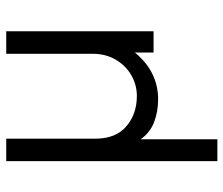

<svg xmlns="http://www.w3.org/2000/svg" viewBox="-72 -454 735 632"><g transform="rotate(-90 296.0 -137.5)"><path d="M82 210V-485H156V-192Q156 -124.5 196.5 -89.8Q237 -55 296.5 -55Q333 -55 364.8 -73.2Q396.5 -91.5 416 -124.5Q435.5 -157.5 435.5 -201V-485H509.5V0H439.5V-61.5Q407.5 -22.5 368.8 -3.8Q330 15 286 15Q245 15 210.5 1.8Q176 -11.5 154 -42.5V210Z"/></g></svg>

Font: Geologica Cursive ExtraLight
Style: Regular
Weight: 250
Designer: Sindre Bremnes, Frode Helland
Foundry: Monokrom Skriftforlag AS
Version: Version 1.010;gftools[0.9.28]